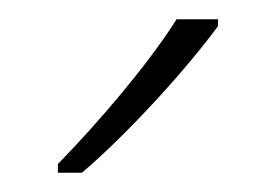

<svg xmlns="http://www.w3.org/2000/svg" viewBox="-20 -785 286 199"><path d="M206 -758V-765H163C134 -719 83 -659 40 -615V-606H65C113 -647 173 -713 206 -758Z"/></svg>

Font: Noto Sans Bengali SemiCondensed ExtraLight
Style: Regular
Weight: 200
Width: 4
Designer: Joana Ranito - Universal Thirst; Jelle Bosma - Monotype Design Team
Foundry: Universal Thirst ehf.
Version: Version 3.000